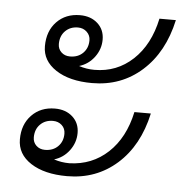

<svg xmlns="http://www.w3.org/2000/svg" viewBox="-44 -603 612 617"><g transform="rotate(5 262.0 -295.0)"><path d="M87 -440Q87 -489 116 -519Q145 -549 191 -549Q226 -549 248 -529Q270 -509 270 -477Q270 -446 251 -420.5Q232 -395 202 -386Q226 -378 252 -378Q324 -378 376 -426.5Q428 -475 446 -560H499Q476 -455 409 -395Q342 -335 248 -335Q175 -335 131 -364Q87 -393 87 -440ZM228 -471Q228 -487 216.5 -498Q205 -509 188 -509Q163 -509 147 -493Q131 -477 131 -451Q131 -435 142 -424.5Q153 -414 170 -414Q196 -414 212 -430Q228 -446 228 -471ZM33 -135Q33 -183 62 -213Q91 -243 137 -243Q172 -243 194 -223Q216 -203 216 -171Q216 -140 197 -114.5Q178 -89 148 -80Q172 -72 198 -72Q271 -74 322.5 -122Q374 -170 392 -254H445Q422 -149 355 -89.5Q288 -30 194 -30Q121 -30 77 -58.5Q33 -87 33 -135ZM174 -165Q174 -182 162.5 -192.5Q151 -203 134 -203Q109 -203 93 -187Q77 -171 77 -145Q77 -129 88 -118.5Q99 -108 116 -108Q142 -108 158 -124Q174 -140 174 -165Z"/></g></svg>

Font: Sarabun ExtraLight
Style: Italic
Weight: 275
Italic angle: -10°
Designer: Suppakit Chalermlarp | Katatrad Co.,Ltd.
Foundry: Cadson Demak Co.,Ltd.
Version: Version 1.000; ttfautohint (v1.6)